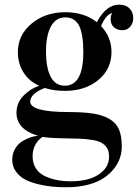

<svg xmlns="http://www.w3.org/2000/svg" viewBox="-20 -557 588 819"><path d="M258.3 -504.9Q339.4 -504.9 393.1 -462.4Q432.6 -537.1 488.3 -537.1Q516.6 -537.1 532.5 -521Q548.3 -504.9 548.3 -480Q548.3 -458 535.4 -443.1Q522.5 -428.2 502.4 -428.2Q480 -428.2 466.1 -440.7Q452.1 -453.1 452.1 -475.1Q452.1 -490.2 457.5 -499V-501Q444.8 -498.5 432.4 -483.2Q419.9 -467.8 411.1 -445.8Q455.6 -398.4 455.6 -335.4Q455.6 -262.2 399.4 -215.8Q343.3 -169.4 257.3 -169.4Q209.5 -169.4 171.4 -181.6Q142.1 -171.4 125.5 -156Q108.9 -140.6 108.9 -124Q108.9 -79.1 271 -79.1Q337.9 -79.1 380.4 -72Q422.9 -64.9 450.2 -47.6Q477.5 -30.3 488.5 -2.4Q499.5 25.4 499.5 68.8Q499.5 92.3 491.9 115.7Q484.4 139.2 466.6 162.1Q448.7 185.1 422.4 202.6Q396 220.2 355.2 231Q314.5 241.7 264.2 241.7Q233.9 241.7 205.3 239.3Q176.8 236.8 144 229Q111.3 221.2 87.6 209Q64 196.8 48.1 175Q32.2 153.3 32.2 125Q32.2 98.1 44.7 77.1Q57.1 56.2 75.7 45.2Q94.2 34.2 111.1 28.6Q127.9 22.9 141.1 22.9V22Q50.3 -5.4 50.3 -76.2Q50.3 -118.7 80.8 -149.4Q111.3 -180.2 146.5 -190.4V-191.4Q102.1 -211.9 79.1 -249.8Q56.2 -287.6 56.2 -334.5Q56.2 -407.2 114.5 -456.1Q172.9 -504.9 258.3 -504.9ZM445.3 110.8Q445.3 80.6 428.2 63.5Q411.1 46.4 379.2 40.8Q347.2 35.2 314.5 34.4Q281.7 33.7 236.3 32.7Q190.9 31.7 161.1 26.9L160.6 27.3Q119.1 57.1 119.1 109.9Q119.1 140.1 133.5 161.9Q147.9 183.6 172.6 194.8Q197.3 206.1 224.1 211.2Q251 216.3 282.2 216.3Q357.4 216.3 401.4 187Q445.3 157.7 445.3 110.8ZM256.3 -191.4Q335.4 -191.4 335.4 -334.5Q335.4 -411.6 317.4 -447.3Q299.3 -482.9 258.3 -482.9Q218.8 -482.9 197.5 -444.8Q176.3 -406.7 176.3 -337.4Q176.3 -266.6 196.5 -229Q216.8 -191.4 256.3 -191.4Z"/></svg>

Font: VidalokaRegular
Style: Regular
Weight: 400
Designer: Cyreal (www.cyreal.org)
Foundry: Cyreal (www.cyreal.org)
Version: Version 1.000